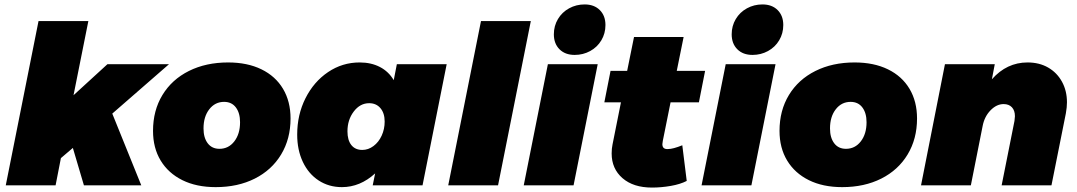

<svg xmlns="http://www.w3.org/2000/svg" viewBox="-20 -837 4863 867"><path d="M743 -547 487 -324 618 0H359L309 -169L255 -123L231 0H6L154 -742H379L312 -407L465 -547Z M1292 -302Q1292 -210 1249.5 -139.5Q1207 -69 1130.5 -30.5Q1054 8 954 8Q867 8 803.5 -23.5Q740 -55 705.5 -112Q671 -169 671 -246Q671 -338 713.5 -408Q756 -478 833 -516.5Q910 -555 1010 -555Q1097 -555 1160.5 -524Q1224 -493 1258 -436Q1292 -379 1292 -302ZM899 -257Q899 -215 918 -190Q937 -165 971 -165Q1012 -165 1038 -198.5Q1064 -232 1064 -285Q1064 -327 1045 -352Q1026 -377 992 -377Q951 -377 925 -343.5Q899 -310 899 -257Z M1322 -229Q1322 -319 1359.5 -393.5Q1397 -468 1461.5 -511.5Q1526 -555 1604 -555Q1656 -555 1695.5 -534.5Q1735 -514 1758 -475L1772 -547H1997L1888 0H1663L1674 -54Q1606 8 1524 8Q1465 8 1419 -22Q1373 -52 1347.5 -106Q1322 -160 1322 -229ZM1717 -288Q1717 -326 1698 -348.5Q1679 -371 1647 -371Q1606 -371 1577.5 -333.5Q1549 -296 1549 -244Q1549 -204 1566.5 -182Q1584 -160 1616 -160Q1643 -160 1666.5 -177.5Q1690 -195 1703.5 -224.5Q1717 -254 1717 -288Z M2377 -742 2229 0H2004L2152 -742Z M2679 -547 2570 0H2345L2454 -547ZM2714 -724Q2714 -686 2695.5 -655Q2677 -624 2645 -606.5Q2613 -589 2575 -589Q2532 -589 2506.5 -614.5Q2481 -640 2481 -682Q2481 -720 2499.5 -751Q2518 -782 2550 -799.5Q2582 -817 2620 -817Q2663 -817 2688.5 -791.5Q2714 -766 2714 -724Z M2973 -201Q2971 -189 2971 -186Q2971 -162 2997 -164Q3019 -164 3061 -181L3081 -20Q3052 -5 3009 2.5Q2966 10 2924 10Q2840 10 2791 -32.5Q2742 -75 2742 -144Q2742 -166 2746 -185L2784 -375H2709L2737 -517H2812L2843 -670H3067L3036 -517H3164L3136 -375H3008Z M3482 -547 3373 0H3148L3257 -547ZM3517 -724Q3517 -686 3498.5 -655Q3480 -624 3448 -606.5Q3416 -589 3378 -589Q3335 -589 3309.5 -614.5Q3284 -640 3284 -682Q3284 -720 3302.5 -751Q3321 -782 3353 -799.5Q3385 -817 3423 -817Q3466 -817 3491.5 -791.5Q3517 -766 3517 -724Z M4121 -302Q4121 -210 4078.5 -139.5Q4036 -69 3959.5 -30.5Q3883 8 3783 8Q3696 8 3632.5 -23.5Q3569 -55 3534.5 -112Q3500 -169 3500 -246Q3500 -338 3542.5 -408Q3585 -478 3662 -516.5Q3739 -555 3839 -555Q3926 -555 3989.5 -524Q4053 -493 4087 -436Q4121 -379 4121 -302ZM3728 -257Q3728 -215 3747 -190Q3766 -165 3800 -165Q3841 -165 3867 -198.5Q3893 -232 3893 -285Q3893 -327 3874 -352Q3855 -377 3821 -377Q3780 -377 3754 -343.5Q3728 -310 3728 -257Z M4798 -375Q4798 -353 4793 -325L4728 0H4503L4561 -291Q4563 -305 4563 -312Q4563 -338 4549.5 -352.5Q4536 -367 4512 -367Q4480 -367 4452.5 -338.5Q4425 -310 4417 -267L4364 0H4139L4247 -547H4472L4459 -479Q4526 -555 4620 -555Q4673 -555 4713 -532Q4753 -509 4775.5 -468Q4798 -427 4798 -375Z"/></svg>

Font: Gontserrat Black
Style: Italic
Weight: 900
Italic angle: -11.3°
Designer: Julieta Ulanovsky
Foundry: Julieta Ulanovsky
Version: Version 6.001